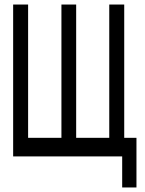

<svg xmlns="http://www.w3.org/2000/svg" viewBox="-20 -690 640 847"><path d="M38 0H519V137H582V-82H528V-670H462V-82H316V-670H251V-82H104V-670H38Z"/></svg>

Font: LT Wave Mono
Style: Regular
Weight: 400
Designer: Daniel Lyons
Version: Version 2.5 (Glyphs App)